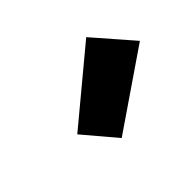

<svg xmlns="http://www.w3.org/2000/svg" viewBox="-59 -899 440 440"><g transform="rotate(-45 160.5 -679.5)"><path d="M134 -569 68 -647 240 -790 321 -697Z"/></g></svg>

Font: DM Sans 9pt Black
Style: Italic
Weight: 900
Italic angle: -10°
Version: Version 4.004;gftools[0.9.30]